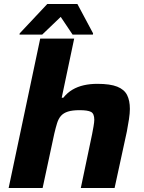

<svg xmlns="http://www.w3.org/2000/svg" viewBox="-20 -935 716 955"><path d="M23 0 180 -743H349L287 -449H295Q315 -474 340.5 -489Q366 -504 397 -511Q428 -518 464 -518Q528 -518 563 -504Q598 -490 612 -462.5Q626 -435 626 -393Q626 -372 621.5 -342Q617 -312 611 -281L550 0H382L438 -267Q441 -282 445 -305Q449 -328 449 -339Q449 -370 432.5 -378.5Q416 -387 376 -387Q340 -387 318 -380Q296 -373 283.5 -359Q271 -345 264 -322.5Q257 -300 250 -270L192 0ZM77 -763 78 -769 215 -915H365L443 -769L442 -763H341L282 -851L190 -763Z"/></svg>

Font: Saira Expanded
Style: Bold Italic
Weight: 700
Width: 7
Italic angle: -12°
Designer: Hector Gatti with collaboration of the Omnibus-Type team
Foundry: Omnibus-Type
Version: Version 1.101